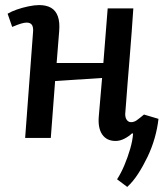

<svg xmlns="http://www.w3.org/2000/svg" viewBox="-20 -543 645 756"><path d="M382 -236 197 -224 180 0H79L110 -415Q112 -435 106 -444.5Q100 -454 85 -454Q76 -454 62.5 -450Q49 -446 28 -437L10 -489Q25 -498 46.5 -505.5Q68 -513 92 -518Q116 -523 134 -523Q163 -523 181.5 -512Q200 -501 208 -478Q216 -455 213 -420Q210 -387 208 -357.5Q206 -328 203 -295H387L404 -510H505Q502 -468 498.5 -417.5Q495 -367 490.5 -315Q486 -263 482.5 -217Q479 -171 476.5 -138.5Q474 -106 473 -94Q473 -79 479.5 -70.5Q486 -62 496 -62Q508 -62 518.5 -69.5Q529 -77 547 -92L604 -75Q600 -38 589 0.5Q578 39 561 74.5Q544 110 524 141Q504 172 481 193L441 163Q457 138 470 107Q483 76 492.5 43.5Q502 11 504 -17L500 -18Q486 -5 469 3.5Q452 12 435 12Q400 12 382.5 -13.5Q365 -39 369 -85Z"/></svg>

Font: Literata 18pt Medium
Style: Italic
Weight: 500
Italic angle: -2°
Designer: Latin by Veronika Burian and Jose Scaglione. Greek by Irene Vlachou. Cyrillic by Vera Evstafieva
Foundry: TypeTogether
Version: Version 3.103;gftools[0.9.29]